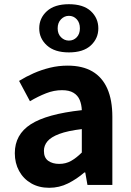

<svg xmlns="http://www.w3.org/2000/svg" viewBox="-20 -889 631 923"><path d="M216.4 13.8Q166.9 13.8 129.6 -7.9Q92.4 -29.5 71.8 -67.2Q51.2 -105 51.2 -152.6Q51.2 -242.2 127.9 -291.6Q204.7 -341 373.3 -359.4Q372.2 -386.8 363.1 -408.6Q354 -430.4 333.4 -442.9Q312.8 -455.5 278.1 -455.5Q239.3 -455.5 201.3 -440.5Q163.3 -425.6 124 -402.4L71.7 -500.1Q105.1 -520.7 142.2 -537.1Q179.3 -553.4 220.3 -563.5Q261.3 -573.5 305.1 -573.5Q376.4 -573.5 424 -545.7Q471.6 -517.8 495.9 -463Q520.1 -408.3 520.1 -327V0H400.4L389.9 -59.9H385.4Q349.3 -28.4 307 -7.3Q264.8 13.8 216.4 13.8ZM264.7 -101.1Q296.1 -101.1 321.6 -115.4Q347.1 -129.7 373.3 -155.8V-268.4Q305.4 -260.3 265.2 -245.2Q225 -230.1 208.1 -209.7Q191.1 -189.3 191.1 -163.8Q191.1 -130.8 211.7 -116Q232.3 -101.1 264.7 -101.1ZM311.2 -637.1Q242.4 -637.1 205.5 -670.7Q168.6 -704.2 168.6 -752.6Q168.6 -801.9 205.5 -835.4Q242.4 -868.8 311.2 -868.8Q380.7 -868.8 416.7 -835.4Q452.7 -801.9 452.7 -752.6Q452.7 -704.2 416.7 -670.7Q380.7 -637.1 311.2 -637.1ZM311.2 -693.9Q333.6 -693.9 348.9 -709.9Q364.1 -725.9 364.1 -752.6Q364.1 -780 348.9 -796.4Q333.6 -812.9 311.2 -812.9Q289.5 -812.9 273.4 -796.4Q257.2 -780 257.2 -752.6Q257.2 -725.9 273.4 -709.9Q289.5 -693.9 311.2 -693.9Z"/></svg>

Font: Noto Sans JP
Style: Regular
Weight: 100
Designer: Ryoko NISHIZUKA 西塚涼子 (kana, bopomofo & ideographs); Paul D. Hunt (Latin, Greek & Cyrillic); Sandoll Communications 산돌커뮤니
Foundry: Adobe
Version: Version 2.004;hotconv 1.0.118;makeotfexe 2.5.65603